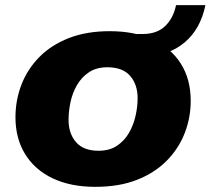

<svg xmlns="http://www.w3.org/2000/svg" viewBox="-20 -715 817 745"><path d="M350 10Q254 10 184.5 -23Q115 -56 77.5 -117Q40 -178 40 -260Q40 -326 63 -386Q86 -446 132 -493Q178 -540 246.5 -567Q315 -594 406 -594Q503 -594 573.5 -561Q644 -528 682 -467.5Q720 -407 720 -324Q720 -258 696.5 -198Q673 -138 626.5 -91Q580 -44 511 -17Q442 10 350 10ZM362 -130Q405 -130 434 -149.5Q463 -169 480.5 -199.5Q498 -230 506 -265.5Q514 -301 514 -334Q514 -387 485 -420.5Q456 -454 397 -454Q354 -454 325 -434.5Q296 -415 278.5 -384.5Q261 -354 253.5 -318.5Q246 -283 246 -250Q246 -197 275 -163.5Q304 -130 362 -130ZM497 -498 511 -583H533Q589 -583 621 -614Q653 -645 663 -695H777Q758 -602 696 -550Q634 -498 543 -498Z"/></svg>

Font: Rokkitt SemiBold Black
Style: Italic
Weight: 900
Italic angle: -9°
Version: Version 3.103